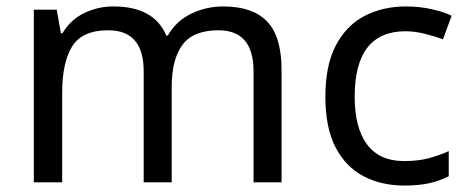

<svg xmlns="http://www.w3.org/2000/svg" viewBox="-20 -566 1455 596"><path d="M673 -546Q764 -546 809 -499.5Q854 -453 854 -349V0H767V-345Q767 -472 658 -472Q580 -472 546.5 -427Q513 -382 513 -296V0H426V-345Q426 -472 316 -472Q235 -472 204 -422Q173 -372 173 -278V0H85V-536H156L169 -463H174Q199 -505 241.5 -525.5Q284 -546 332 -546Q458 -546 496 -456H501Q528 -502 574.5 -524Q621 -546 673 -546Z M1235 10Q1164 10 1108.5 -19Q1053 -48 1021.5 -109Q990 -170 990 -265Q990 -364 1023 -426Q1056 -488 1112.5 -517Q1169 -546 1241 -546Q1282 -546 1320 -537.5Q1358 -529 1382 -517L1355 -444Q1331 -453 1299 -461Q1267 -469 1239 -469Q1081 -469 1081 -266Q1081 -169 1119.5 -117.5Q1158 -66 1234 -66Q1278 -66 1311.5 -75Q1345 -84 1373 -97V-19Q1346 -5 1313.5 2.5Q1281 10 1235 10Z"/></svg>

Font: Noto Sans Chakma
Style: Regular
Weight: 400
Designer: Zachary Quinn Scheuren - Monotype Design Team
Foundry: Monotype Imaging Inc.
Version: Version 2.003; ttfautohint (v1.8.4.7-5d5b)